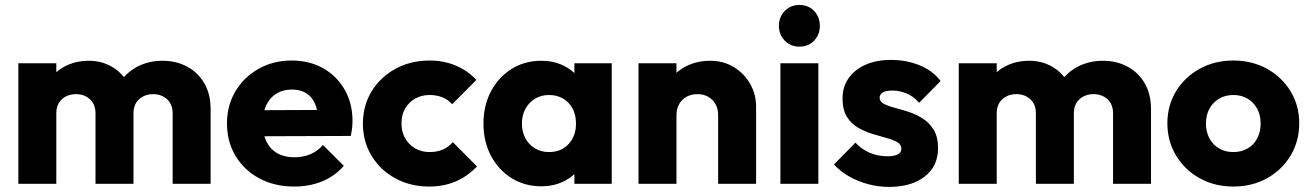

<svg xmlns="http://www.w3.org/2000/svg" viewBox="-20 -741 5280 774"><path d="M54 0V-486H207V0ZM365 0V-284Q365 -320.5 342.5 -341Q320 -361.5 286.5 -361.5Q263.5 -361.5 245.5 -352.2Q227.5 -343 217.2 -325.8Q207 -308.5 207 -284L147.5 -310Q147.5 -367.5 172.8 -409Q198 -450.5 241 -473.2Q284 -496 338 -496Q388.5 -496 429.2 -473Q470 -450 494 -408.8Q518 -367.5 518 -310.5V0ZM676 0V-284Q676 -320.5 653.5 -341Q631 -361.5 597.5 -361.5Q575 -361.5 556.8 -352.2Q538.5 -343 528.2 -325.8Q518 -308.5 518 -284L429.5 -295.5Q432 -357.5 459.2 -402.2Q486.5 -447 532.2 -471.5Q578 -496 635 -496Q690.5 -496 734.2 -472.5Q778 -449 803.5 -405.5Q829 -362 829 -301V0Z M1166.5 11Q1087.5 11 1026.2 -21.5Q965 -54 930 -111.8Q895 -169.5 895 -243Q895 -316 929.2 -373.2Q963.5 -430.5 1022.8 -463.8Q1082 -497 1155.5 -497Q1227.5 -497 1282.8 -465.8Q1338 -434.5 1369.5 -379.5Q1401 -324.5 1401 -254Q1401 -240.5 1399.5 -226Q1398 -211.5 1394 -193L975 -191.5V-296.5L1329 -298L1263 -253.5Q1262 -295.5 1249.8 -323.2Q1237.5 -351 1214.2 -365.5Q1191 -380 1156.5 -380Q1120.5 -380 1094 -363.5Q1067.5 -347 1053.2 -316.8Q1039 -286.5 1039 -244Q1039 -201 1054.2 -170.2Q1069.5 -139.5 1098 -123.2Q1126.5 -107 1166 -107Q1202 -107 1231 -119.2Q1260 -131.5 1282 -156.5L1366 -72.5Q1330 -31 1279 -10Q1228 11 1166.5 11Z M1710 11Q1634.5 11 1573.8 -22Q1513 -55 1478 -112.8Q1443 -170.5 1443 -242.5Q1443 -315.5 1478.2 -373Q1513.5 -430.5 1574.5 -463.8Q1635.5 -497 1711.5 -497Q1768.5 -497 1816 -477.2Q1863.5 -457.5 1900.5 -419L1803 -321Q1786 -339.5 1763.2 -348.8Q1740.5 -358 1711.5 -358Q1679 -358 1653.5 -343.5Q1628 -329 1613.2 -303.5Q1598.5 -278 1598.5 -243.5Q1598.5 -209.5 1613.2 -183.5Q1628 -157.5 1653.8 -142.8Q1679.5 -128 1711.5 -128Q1742 -128 1765.2 -138.2Q1788.5 -148.5 1805.5 -168L1903 -70Q1864.5 -30 1816.8 -9.5Q1769 11 1710 11Z M2162 10Q2095 10 2042.2 -23Q1989.5 -56 1959.2 -113Q1929 -170 1929 -242.5Q1929 -315.5 1959.2 -372.8Q1989.5 -430 2042.2 -463Q2095 -496 2162 -496Q2211 -496 2250.5 -477Q2290 -458 2314.8 -424.5Q2339.5 -391 2343 -348V-138Q2339.5 -95 2315 -61.5Q2290.5 -28 2250.8 -9Q2211 10 2162 10ZM2193 -128Q2242 -128 2272 -160.2Q2302 -192.5 2302 -243Q2302 -277 2288.5 -302.8Q2275 -328.5 2250.5 -343.2Q2226 -358 2193.5 -358Q2161.5 -358 2137 -343.2Q2112.5 -328.5 2098.2 -302.5Q2084 -276.5 2084 -243Q2084 -209.5 2098 -183.5Q2112 -157.5 2136.8 -142.8Q2161.5 -128 2193 -128ZM2295.5 0V-130.5L2318.5 -249L2295.5 -366.5V-486H2446V0Z M2875 0V-276.5Q2875 -315 2851.5 -338.2Q2828 -361.5 2791.6 -361.5Q2766.9 -361.5 2747.7 -351Q2728.5 -340.5 2717.8 -321.2Q2707 -302 2707 -276.5L2647.5 -305.5Q2647.5 -363 2672.8 -405.8Q2698 -448.5 2742.4 -472.2Q2786.9 -496 2843.2 -496Q2896.5 -496 2938.2 -470.5Q2980 -445 3004 -403Q3028 -361 3028 -311V0ZM2554 0V-486H2707V0Z M3126 0V-486H3279V0ZM3202.5 -553Q3167 -553 3143.5 -577.2Q3120 -601.5 3120 -637Q3120 -672.5 3143.5 -696.8Q3167 -721 3202.5 -721Q3239 -721 3262 -696.8Q3285 -672.5 3285 -637Q3285 -601.5 3262 -577.2Q3239 -553 3202.5 -553Z M3563.5 12.5Q3520.5 12.5 3479 1.2Q3437.5 -10 3402.2 -30.2Q3367 -50.5 3342 -78L3428.5 -166Q3453 -139.5 3486 -125.2Q3519 -111 3558 -111Q3585 -111 3599.2 -118.8Q3613.5 -126.5 3613.5 -141Q3613.5 -159 3596.2 -168.5Q3579 -178 3552 -185.2Q3525 -192.5 3495 -201.8Q3465 -211 3437.8 -227Q3410.5 -243 3393.5 -271.2Q3376.5 -299.5 3376.5 -344Q3376.5 -390.5 3400.5 -425.2Q3424.5 -460 3468.5 -479.8Q3512.5 -499.5 3572 -499.5Q3633.5 -499.5 3686.2 -478.2Q3739 -457 3772 -414.5L3685 -326.5Q3662 -353.5 3633.5 -364.8Q3605 -376 3577.5 -376Q3551.5 -376 3538.8 -368.2Q3526 -360.5 3526 -347Q3526 -331.5 3543 -322.5Q3560 -313.5 3587 -306.5Q3614 -299.5 3643.8 -289.8Q3673.5 -280 3700.5 -262.8Q3727.5 -245.5 3744.5 -217Q3761.5 -188.5 3761.5 -143Q3761.5 -71.5 3708 -29.5Q3654.5 12.5 3563.5 12.5Z M3845 0V-486H3998V0ZM4156 0V-284Q4156 -320.5 4133.5 -341Q4111 -361.5 4077.5 -361.5Q4054.5 -361.5 4036.5 -352.2Q4018.5 -343 4008.2 -325.8Q3998 -308.5 3998 -284L3938.5 -310Q3938.5 -367.5 3963.8 -409Q3989 -450.5 4032 -473.2Q4075 -496 4129 -496Q4179.5 -496 4220.2 -473Q4261 -450 4285 -408.8Q4309 -367.5 4309 -310.5V0ZM4467 0V-284Q4467 -320.5 4444.5 -341Q4422 -361.5 4388.5 -361.5Q4366 -361.5 4347.8 -352.2Q4329.5 -343 4319.2 -325.8Q4309 -308.5 4309 -284L4220.5 -295.5Q4223 -357.5 4250.2 -402.2Q4277.5 -447 4323.2 -471.5Q4369 -496 4426 -496Q4481.5 -496 4525.2 -472.5Q4569 -449 4594.5 -405.5Q4620 -362 4620 -301V0Z M4952 11Q4876.5 11 4816.2 -22.5Q4756 -56 4721 -114Q4686 -172 4686 -244Q4686 -316 4720.8 -373Q4755.5 -430 4815.8 -463.5Q4876 -497 4951.5 -497Q5027.5 -497 5087.5 -463.8Q5147.5 -430.5 5182.5 -373.2Q5217.5 -316 5217.5 -244Q5217.5 -172 5182.8 -114Q5148 -56 5088 -22.5Q5028 11 4952 11ZM4951.5 -128Q4984.5 -128 5009.5 -142.5Q5034.5 -157 5048.2 -183.2Q5062 -209.5 5062 -243.5Q5062 -277.5 5047.8 -303.2Q5033.5 -329 5009 -343.5Q4984.5 -358 4951.5 -358Q4919.5 -358 4894.5 -343.2Q4869.5 -328.5 4855.5 -302.8Q4841.5 -277 4841.5 -243Q4841.5 -209.5 4855.5 -183.2Q4869.5 -157 4894.5 -142.5Q4919.5 -128 4951.5 -128Z"/></svg>

Font: Outfit Thin
Style: Regular
Weight: 100
Designer: Rodrigo Fuenzalida
Foundry: fragTYPE
Version: Version 1.100;gftools[0.9.27]